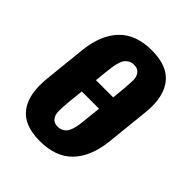

<svg xmlns="http://www.w3.org/2000/svg" viewBox="-173 -687 797 797"><g transform="rotate(45 225.5 -289.0)"><path d="M179.2 -335H280.3L286.1 -392.1Q288.1 -418.9 289.1 -441.4Q289.1 -442.9 289.1 -443.8Q289.1 -463.9 279.3 -477.5Q268.6 -492.2 246.1 -492.2Q232.4 -492.2 221.9 -486.3Q211.4 -480.5 205.3 -472.2Q199.2 -463.9 195.1 -449.2Q190.9 -434.6 189 -422.6Q187 -410.6 185.1 -392.1ZM203.1 -85.9Q217.3 -85.9 227.5 -91.6Q237.8 -97.2 243.9 -105.5Q250 -113.8 254.4 -128.2Q258.8 -142.6 260.5 -154.8Q262.2 -167 264.2 -185.5L272 -260.3H170.9L163.1 -185.5Q160.6 -151.9 160.6 -134.8Q160.6 -114.3 170.4 -100.6Q180.7 -85.9 203.1 -85.9ZM192.9 8.8Q99.6 8.8 60.5 -43.9Q29.3 -85.9 29.3 -156.2Q29.3 -174.8 31.2 -194.8L50.8 -383.3Q61.5 -481 112.1 -533.9Q162.6 -586.9 255.9 -586.9Q349.1 -586.9 389.2 -534.2Q420.9 -492.2 420.9 -422.9Q420.9 -404.3 418.5 -383.3L398.9 -194.8Q388.2 -96.7 337.4 -43.9Q286.6 8.8 192.9 8.8Z"/></g></svg>

Font: Oswald
Style: Medium
Weight: 500
Designer: Vernon Adams
Foundry: Vernon Adams
Version: 3.0; ttfautohint (v0.94.23-7a4d-dirty) -l 8 -r 50 -G 150 -x 